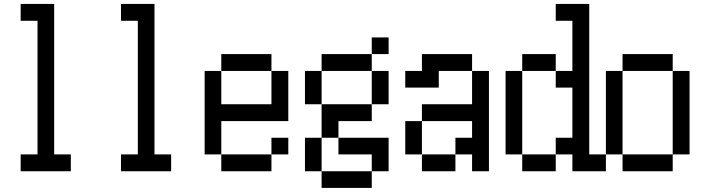

<svg xmlns="http://www.w3.org/2000/svg" viewBox="-20 -796 3540 957"><path d="M83 -26.4H167V-692.4H83V-776.4H250V-26.4H333V57.6H83Z M583 -26.4H667V-692.4H583V-776.4H750V-26.4H833V57.6H583Z M1083 -276.4H1333V-442.4H1083ZM1000 -26.4V-442.4H1083V-526.4H1333V-442.4H1417V-192.4H1083V-26.4ZM1333 -26.4V57.6H1083V-26.4ZM1333 -26.4V-109.4H1417V-26.4Z M1500 -276.4V-442.4H1583V-526.4H1833V-442.4H1917V-276.4H1833V-442.4H1583V-276.4H1833V-192.4H1667V-109.4H1917V57.6H1833V-26.4H1667V-109.4H1583V-276.4ZM1500 57.6V-109.4H1583V57.6H1833V140.6H1583V57.6ZM1833 -526.4V-609.4H1917V-526.4Z M2000 -359.4V-442.4H2083V-526.4H2333V-442.4H2167V-359.4ZM2000 -26.4V-192.4H2083V-276.4H2333V-442.4H2417V57.6H2333V-26.4H2250V57.6H2083V-26.4H2250V-109.4H2333V-192.4H2083V-26.4Z M2500 -26.4V-442.4H2583V-526.4H2750V-442.4H2833V-692.4H2750V-776.4H2917V-26.4H3000V57.6H2833V-26.4H2750V-109.4H2833V-359.4H2750V-442.4H2583V-26.4H2750V57.6H2583V-26.4Z M3000 -26.4V-442.4H3083V-526.4H3333V-442.4H3417V-26.4H3333V-442.4H3083V-26.4H3333V57.6H3083V-26.4Z"/></svg>

Font: KH Dot kagurazaka 12
Style: Regular
Weight: 400
Designer: Original version for X68000 by Keitarou Hiraki (http://hp.vector.co.jp/authors/VA000874/) / TrueType conversion by Homem
Version: Version 1.00.20150527